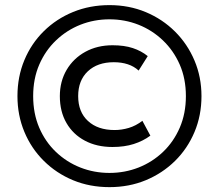

<svg xmlns="http://www.w3.org/2000/svg" viewBox="-20 -732 878 770"><path d="M419 18.5Q340 18.5 273 -9.2Q206 -37 155.8 -86.8Q105.5 -136.5 77.8 -203Q50 -269.5 50 -346.5Q50 -424.5 77.8 -491Q105.5 -557.5 155.8 -607Q206 -656.5 273.2 -684Q340.5 -711.5 419 -711.5Q497.5 -711.5 564.5 -683.5Q631.5 -655.5 681.8 -605.5Q732 -555.5 760 -489.2Q788 -423 788 -346.5Q788 -269 760 -202.5Q732 -136 681.8 -86.5Q631.5 -37 564.5 -9.2Q497.5 18.5 419 18.5ZM419 -38.5Q480.5 -38.5 535.8 -60.2Q591 -82 633.8 -122.8Q676.5 -163.5 701 -220.2Q725.5 -277 725.5 -346.5Q725.5 -416.5 700.8 -473Q676 -529.5 633.2 -570.2Q590.5 -611 535.5 -632.8Q480.5 -654.5 419 -654.5Q357.5 -654.5 302.5 -632.8Q247.5 -611 204.8 -570.2Q162 -529.5 137.5 -473Q113 -416.5 113 -346.5Q113 -277 137.2 -220.2Q161.5 -163.5 204.2 -122.8Q247 -82 302.2 -60.2Q357.5 -38.5 419 -38.5ZM431 -142.5Q368 -142.5 320.5 -167.8Q273 -193 246.5 -238.8Q220 -284.5 220 -346.5Q220 -405.5 247.2 -451.8Q274.5 -498 322.2 -524.2Q370 -550.5 431.5 -550.5Q478.5 -550.5 512.5 -539.2Q546.5 -528 572.5 -507L536 -449Q517.5 -466 492.5 -474.2Q467.5 -482.5 436.5 -482.5Q371 -482.5 332.2 -446Q293.5 -409.5 293.5 -346.5Q293.5 -283 332.8 -246.8Q372 -210.5 439.5 -210.5Q468 -210.5 496.5 -219Q525 -227.5 551 -247.5L583 -188Q554 -166.5 516.5 -154.5Q479 -142.5 431 -142.5Z"/></svg>

Font: Geologica Thin Roman
Style: Regular
Weight: 400
Version: Version 1.010;gftools[0.9.28]